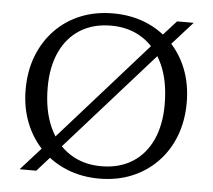

<svg xmlns="http://www.w3.org/2000/svg" viewBox="-50 -741 893 806"><g transform="rotate(5 396.0 -338.0)"><path d="M187 -137.5 581 -581 596.5 -600.5 665 -676H735L632.5 -562L608.5 -538.5L214.5 -95.5L198.5 -76L130.5 0H60.5L163 -114ZM395 -686Q470 -686 532.2 -660.8Q594.5 -635.5 640 -589.2Q685.5 -543 710.2 -479.5Q735 -416 735 -339Q735 -262.5 710.5 -198.5Q686 -134.5 640.5 -87.8Q595 -41 533.2 -15.5Q471.5 10 396.5 10Q322 10 259.5 -15.5Q197 -41 151.8 -87.2Q106.5 -133.5 81.5 -197.2Q56.5 -261 56.5 -337Q56.5 -414 81.2 -477.8Q106 -541.5 151.2 -588.5Q196.5 -635.5 258.5 -660.8Q320.5 -686 395 -686ZM400 -42.5Q476 -42.5 530.8 -76.8Q585.5 -111 614.5 -174Q643.5 -237 643.5 -323Q643.5 -422 612 -491.2Q580.5 -560.5 523.8 -597.2Q467 -634 391.5 -634Q315.5 -634 261 -599.8Q206.5 -565.5 177.2 -502.5Q148 -439.5 148 -353.5Q148 -255 179.8 -185.2Q211.5 -115.5 268.2 -79Q325 -42.5 400 -42.5Z"/></g></svg>

Font: Newsreader 16pt 16pt
Style: Regular
Weight: 400
Version: Version 1.003